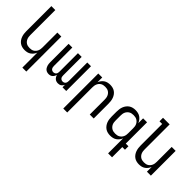

<svg xmlns="http://www.w3.org/2000/svg" viewBox="75 -1685 2850 2850"><g transform="rotate(45 1500.0 -260.0)"><path d="M429 215V-100Q420 -76 404 -55Q388 -34 366.5 -19Q345 -4 319.5 2Q294 8 267 8Q241 8 214.5 1.5Q188 -5 166 -20.5Q144 -36 128.5 -58Q113 -80 104 -105Q95 -130 91.5 -156.5Q88 -183 88 -210V-735H171V-210Q171 -192 173.5 -173.5Q176 -155 183 -138Q190 -121 202 -106.5Q214 -92 229.5 -82.5Q245 -73 263.5 -69.5Q282 -66 300 -66Q318 -66 336.5 -69.5Q355 -73 370.5 -82.5Q386 -92 398 -106.5Q410 -121 417 -138Q424 -155 426.5 -173.5Q429 -192 429 -210V-520H512V215Z M967 8Q950 8 933.5 3Q917 -2 904 -13Q891 -24 882 -39.5Q873 -55 869 -71Q864 -55 855.5 -40Q847 -25 834.5 -13.5Q822 -2 805.5 3Q789 8 772 8Q755 8 738.5 3Q722 -2 709.5 -12Q697 -22 688 -36.5Q679 -51 674 -67Q669 -83 667 -99.5Q665 -116 665 -133V-520H743V-133Q743 -119 746 -106Q749 -93 756.5 -82.5Q764 -72 776.5 -66.5Q789 -61 802 -61Q815 -61 827.5 -66.5Q840 -72 848 -82.5Q856 -93 858.5 -106Q861 -119 861 -133V-520H939V-133Q939 -119 941.5 -106Q944 -93 952 -82.5Q960 -72 972.5 -66.5Q985 -61 998 -61Q1011 -61 1023.5 -66.5Q1036 -72 1043.5 -82.5Q1051 -93 1054 -106Q1057 -119 1057 -133V-520H1135V0H1057V-51Q1051 -38 1042 -26.5Q1033 -15 1021.5 -7Q1010 1 995.5 4.5Q981 8 967 8Z M1288 215V-520H1371V-420Q1380 -444 1396 -465Q1412 -486 1433.5 -501Q1455 -516 1480.5 -522Q1506 -528 1533 -528Q1559 -528 1585.5 -521.5Q1612 -515 1634 -499.5Q1656 -484 1671.5 -462Q1687 -440 1696 -415Q1705 -390 1708.5 -363.5Q1712 -337 1712 -310V0H1629V-310Q1629 -328 1626.5 -346.5Q1624 -365 1617 -382Q1610 -399 1598 -413.5Q1586 -428 1570.5 -437.5Q1555 -447 1536.5 -450.5Q1518 -454 1500 -454Q1482 -454 1463.5 -450.5Q1445 -447 1429.5 -437.5Q1414 -428 1402 -413.5Q1390 -399 1383 -382Q1376 -365 1373.5 -346.5Q1371 -328 1371 -310V215Z M2096 -66Q2115 -66 2133.5 -69.5Q2152 -73 2168 -82.5Q2184 -92 2196.5 -106Q2209 -120 2216.5 -137Q2224 -154 2226.5 -172.5Q2229 -191 2229 -210V-310Q2229 -329 2226.5 -347.5Q2224 -366 2216.5 -383Q2209 -400 2196.5 -414Q2184 -428 2168 -437.5Q2152 -447 2133.5 -450.5Q2115 -454 2096 -454Q2077 -454 2058.5 -450.5Q2040 -447 2024 -437.5Q2008 -428 1995.5 -414Q1983 -400 1975.5 -383Q1968 -366 1965.5 -347.5Q1963 -329 1963 -310V-210Q1963 -191 1965.5 -172.5Q1968 -154 1975.5 -137Q1983 -120 1995.5 -106Q2008 -92 2024 -82.5Q2040 -73 2058.5 -69.5Q2077 -66 2096 -66ZM2229 215V-101Q2220 -77 2203.5 -55.5Q2187 -34 2165 -19Q2143 -4 2116.5 2Q2090 8 2063 8Q2036 8 2009.5 1.5Q1983 -5 1961 -20Q1939 -35 1922.5 -57Q1906 -79 1896.5 -104Q1887 -129 1883.5 -156Q1880 -183 1880 -210V-310Q1880 -337 1883.5 -364Q1887 -391 1896.5 -416Q1906 -441 1922.5 -463Q1939 -485 1961 -500Q1983 -515 2009.5 -521.5Q2036 -528 2063 -528Q2090 -528 2116.5 -522Q2143 -516 2165 -501Q2187 -486 2203.5 -464.5Q2220 -443 2229 -419V-520H2312V-73H2368V0H2312V215Z M2667 8Q2641 8 2614.5 1.5Q2588 -5 2566 -20.5Q2544 -36 2528.5 -58Q2513 -80 2504 -105Q2495 -130 2491.5 -156.5Q2488 -183 2488 -210V-661H2432V-735H2571V-210Q2571 -192 2573.5 -173.5Q2576 -155 2583 -138Q2590 -121 2602 -106.5Q2614 -92 2629.5 -82.5Q2645 -73 2663.5 -69.5Q2682 -66 2700 -66Q2718 -66 2736.5 -69.5Q2755 -73 2770.5 -82.5Q2786 -92 2798 -106.5Q2810 -121 2817 -138Q2824 -155 2826.5 -173.5Q2829 -192 2829 -210V-520H2912V0H2829V-100Q2820 -76 2804 -55Q2788 -34 2766.5 -19Q2745 -4 2719.5 2Q2694 8 2667 8Z"/></g></svg>

Font: Iosevka Extended
Style: Regular
Weight: 400
Width: 7
Monospace: yes
Designer: Belleve Invis
Foundry: Belleve Invis
Version: Version 32.5.0; ttfautohint (v1.8.4)